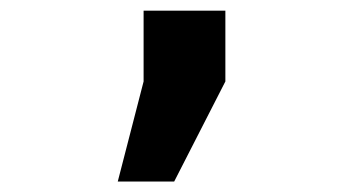

<svg xmlns="http://www.w3.org/2000/svg" viewBox="-20 -750 642 359"><path d="M200.2 -410.6H305.7L401.4 -597.7V-730H248.5V-597.7Z"/></svg>

Font: Hack
Style: Bold
Weight: 700
Monospace: yes
Designer: Christopher Simpkins
Foundry: Christopher Simpkins
Version: Version 2.010